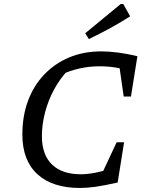

<svg xmlns="http://www.w3.org/2000/svg" viewBox="-20 -924 726 953"><path d="M377 9Q240 9 165.5 -59.5Q91 -128 91 -256Q91 -348 119 -423.5Q147 -499 199.5 -554Q252 -609 323.5 -639Q395 -669 483 -669Q520 -669 566.5 -663Q613 -657 662 -645L631 -570Q591 -583 552.5 -589Q514 -595 473 -595Q425 -595 376.5 -584.5Q328 -574 273 -549L318 -576Q277 -533 248 -479Q219 -425 203.5 -365.5Q188 -306 188 -248Q188 -156 238 -107.5Q288 -59 381 -59Q414 -59 455 -67Q496 -75 546 -91L564 -18Q497 -3 454.5 3Q412 9 377 9ZM465 -17 559 -218H596L564 -18ZM594 -445 565 -646 662 -645 630 -445ZM421 -730 403 -759 579 -904H592L626 -843Q576 -811 525.5 -783.5Q475 -756 421 -730Z"/></svg>

Font: Piazzolla Thin Medium
Style: Italic
Weight: 500
Italic angle: -11.3°
Version: Version 2.005